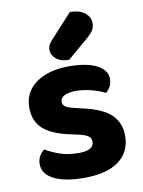

<svg xmlns="http://www.w3.org/2000/svg" viewBox="-85 -799 653 875"><g transform="rotate(-10 241.5 -362.0)"><path d="M450 -141Q450 -67 395 -25.5Q340 16 233 16Q191 16 156.5 10Q122 4 97 -8Q72 -20 58 -38Q44 -56 44 -80Q44 -102 53 -117.5Q62 -133 76 -143Q105 -126 142 -113Q179 -100 228 -100Q299 -100 299 -140Q299 -157 286.5 -166Q274 -175 244 -182L204 -191Q122 -208 82 -243.5Q42 -279 42 -343Q42 -414 99.5 -455.5Q157 -497 254 -497Q290 -497 322 -491.5Q354 -486 377 -475Q400 -464 413.5 -447.5Q427 -431 427 -409Q427 -389 419 -373.5Q411 -358 398 -348Q390 -353 374.5 -359Q359 -365 341 -370Q323 -375 303 -378Q283 -381 266 -381Q231 -381 211.5 -371.5Q192 -362 192 -343Q192 -329 203 -321Q214 -313 243 -306L281 -297Q372 -277 411 -239Q450 -201 450 -141ZM300 -740Q346 -739 369.5 -719.5Q393 -700 393 -674Q393 -653 384 -639Q375 -625 353 -606L259 -526Q219 -526 198.5 -544.5Q178 -563 178 -586Q178 -597 182.5 -607Q187 -617 200 -631Z"/></g></svg>

Font: Baloo Bhaina 2
Style: Bold
Weight: 700
Designer: Yesha Goshar, Manish Minz, Shuchita Grover and Ek Type
Foundry: Ek Type
Version: Version 1.640;hotconv 1.0.111;makeotfexe 2.5.65597; ttfautoh